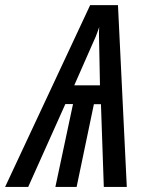

<svg xmlns="http://www.w3.org/2000/svg" viewBox="-85 -735 582 755"><path d="M-64.9 0 269.5 -714.8H378.9L413.6 0H323.2L312 -325.2H284.2L216.3 0H132.8L202.1 -325.7H171.9L25.9 0ZM207 -399.4H308.1L304.7 -575.2Q304.7 -582.5 304.4 -589.4Q304.2 -596.2 304.2 -602.8Q304.2 -609.4 304.4 -616Q304.7 -622.6 305.2 -628.9Q300.8 -616.2 297.9 -607.9Q294.9 -599.6 291 -589.8Q287.1 -580.1 278.3 -561.5Z"/></svg>

Font: Open Sans Condensed Medium
Style: Italic
Weight: 500
Width: 3
Italic angle: -12°
Designer: Monotype Design Team
Foundry: Monotype Imaging Inc.
Version: Version 3.000